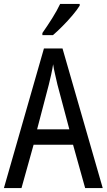

<svg xmlns="http://www.w3.org/2000/svg" viewBox="-20 -963 547 983"><path d="M416 0 354 -222H152L90 0H0L205 -715H300L506 0ZM274 -530Q269 -553 262 -582.5Q255 -612 252 -634Q248 -608 242 -581Q236 -554 230 -530L170 -301H335ZM388 -934Q375 -913 351 -884.5Q327 -856 299.5 -828.5Q272 -801 251 -783H197V-794Q223 -831 247.5 -870Q272 -909 288 -943H388Z"/></svg>

Font: Noto Sans Tamil Condensed
Style: Regular
Weight: 400
Width: 3
Designer: Jelle Bosma - Monotype Design Team
Foundry: Monotype Imaging Inc.
Version: Version 2.004; ttfautohint (v1.8.4.7-5d5b)